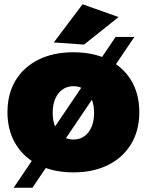

<svg xmlns="http://www.w3.org/2000/svg" viewBox="-20 -800 688 900"><path d="M324 -555Q418 -555 487.5 -520.5Q557 -486 595 -423Q633 -360 633 -274Q633 -189 595 -125.5Q557 -62 487.5 -27Q418 8 324 8Q230 8 160.5 -27Q91 -62 53 -125.5Q15 -189 15 -274Q15 -360 53 -423Q91 -486 160.5 -520.5Q230 -555 324 -555ZM324 -396Q295 -396 273 -380.5Q251 -365 239 -337Q227 -309 227 -271Q227 -233 239 -205Q251 -177 273 -161.5Q295 -146 324 -146Q354 -146 375.5 -161.5Q397 -177 409 -205Q421 -233 421 -271Q421 -309 409 -337Q397 -365 375.5 -380.5Q354 -396 324 -396ZM522 -627H610L132 80H44ZM367 -780 536 -720 374 -591 232 -601Z"/></svg>

Font: Alexandria Black
Style: Regular
Weight: 900
Designer: Mohamed Gaber
Foundry: Kief Type Foundry
Version: Version 5.100